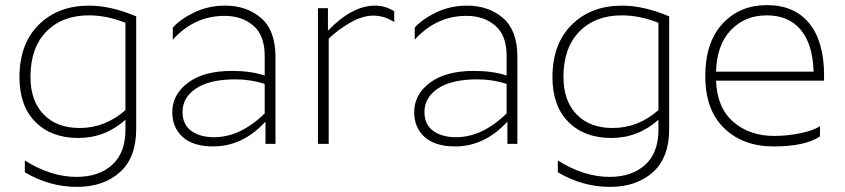

<svg xmlns="http://www.w3.org/2000/svg" viewBox="-20 -562 3299 750"><path d="M291 -62Q391 -62 470 -132V-473Q397 -502 327 -502Q223 -502 161 -438.5Q99 -375 99 -262Q99 -168 150.5 -115Q202 -62 291 -62ZM512 -58Q512 54 448 111Q384 168 281 168Q173 168 77 111V65Q179 129 279 129Q366 129 418 82Q470 35 470 -55V-94Q390 -23 286 -23Q181 -23 118.5 -85.5Q56 -148 56 -260Q56 -391 131.5 -465.5Q207 -540 328 -540Q413 -540 512 -498Z M816 -26Q919 -26 1014 -119V-234Q960 -252 900 -252Q799 -252 746 -216.5Q693 -181 693 -125Q693 -75 727.5 -50.5Q762 -26 816 -26ZM1014 -344Q1014 -424 969.5 -462Q925 -500 857 -500Q739 -500 655 -407V-454Q684 -487 739 -513.5Q794 -540 859 -540Q944 -540 1000 -491.5Q1056 -443 1056 -340V0H1017V-87Q928 10 813 10Q735 10 694 -26.5Q653 -63 653 -124Q653 -193 714.5 -239Q776 -285 886 -285Q960 -285 1014 -267Z M1222 -530H1261V-442Q1355 -540 1445 -540Q1485 -540 1520 -518V-476Q1481 -501 1438 -501Q1396 -501 1348 -473.5Q1300 -446 1264 -411V0H1222Z M1761 -26Q1864 -26 1959 -119V-234Q1905 -252 1845 -252Q1744 -252 1691 -216.5Q1638 -181 1638 -125Q1638 -75 1672.5 -50.5Q1707 -26 1761 -26ZM1959 -344Q1959 -424 1914.5 -462Q1870 -500 1802 -500Q1684 -500 1600 -407V-454Q1629 -487 1684 -513.5Q1739 -540 1804 -540Q1889 -540 1945 -491.5Q2001 -443 2001 -340V0H1962V-87Q1873 10 1758 10Q1680 10 1639 -26.5Q1598 -63 1598 -124Q1598 -193 1659.5 -239Q1721 -285 1831 -285Q1905 -285 1959 -267Z M2373 -62Q2473 -62 2552 -132V-473Q2479 -502 2409 -502Q2305 -502 2243 -438.5Q2181 -375 2181 -262Q2181 -168 2232.5 -115Q2284 -62 2373 -62ZM2594 -58Q2594 54 2530 111Q2466 168 2363 168Q2255 168 2159 111V65Q2261 129 2361 129Q2448 129 2500 82Q2552 35 2552 -55V-94Q2472 -23 2368 -23Q2263 -23 2200.5 -85.5Q2138 -148 2138 -260Q2138 -391 2213.5 -465.5Q2289 -540 2410 -540Q2495 -540 2594 -498Z M3183 -29Q3125 10 3002 10Q2883 10 2809 -61Q2735 -132 2735 -265Q2735 -396 2802 -469Q2869 -542 2976 -542Q3083 -542 3141 -471Q3199 -400 3199 -268V-247H2777Q2781 -141 2844.5 -86Q2908 -31 3004 -31Q3055 -31 3106 -41.5Q3157 -52 3183 -69ZM2975 -502Q2890 -502 2835 -444.5Q2780 -387 2777 -282H3158Q3155 -389 3108 -445.5Q3061 -502 2975 -502Z"/></svg>

Font: Roundo Light
Style: Regular
Weight: 300
Designer: Namrata Goyal (Gurmukhi), Shiva Nallaperumal (Latin)
Foundry: Indian Type Foundry
Version: Version 1.000;PS 1.0;hotconv 1.0.88;makeotf.lib2.5.647800